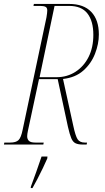

<svg xmlns="http://www.w3.org/2000/svg" viewBox="-38 -734 532 975"><path d="M-18 0 -16 -10H14Q43 -10 56 -22.5Q69 -35 77 -75L198 -646Q200 -657 201 -667Q202 -677 202 -681Q202 -695 193 -699.5Q184 -704 165 -704H132L134 -714H313Q387 -714 425.5 -673.5Q464 -633 464 -559Q464 -511 444.5 -461Q425 -411 385 -375.5Q345 -340 282 -333L334 -96Q345 -44 356 -27Q367 -10 393 -10H404L402 0H382Q359 0 345.5 -6.5Q332 -13 324 -32Q316 -51 307 -90L255 -332H160L104 -71Q102 -62 101 -54.5Q100 -47 100 -42Q100 -28 108.5 -19Q117 -10 142 -10H184L182 0ZM249 -342Q303 -342 345.5 -369.5Q388 -397 412 -445Q436 -493 436 -557Q436 -627 406 -665.5Q376 -704 313 -704H239L163 -342ZM119 213Q131 181 146 139Q161 97 173 61H203L202 71Q193 92 179.5 120Q166 148 152 175Q138 202 127 221H118Z"/></svg>

Font: Noto Serif Display ExtraCondensed Thin
Style: Italic
Weight: 100
Width: 2
Italic angle: -12°
Designer: Monotype Design Team
Foundry: Monotype Imaging Inc.
Version: Version 2.009